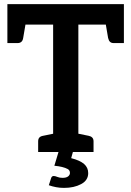

<svg xmlns="http://www.w3.org/2000/svg" viewBox="-20 -741 640 936"><path d="M239 0V-621H16V-721H584V-621H362V0ZM166 0V-52Q166 -64 172 -70.5Q178 -77 190 -79L254 -92L266 0ZM336 0 348 -92 412 -79Q423 -77 429.5 -70.5Q436 -64 436 -52V0ZM492 -644 584 -621V-531H534Q523 -531 516.5 -537Q510 -543 507 -556ZM108 -644 93 -556Q91 -543 84 -537Q77 -531 66 -531H16V-621ZM292 175Q272 175 253.5 171.5Q235 168 218 162L229 128Q232 117 242 117Q249 117 259.5 121.5Q270 126 285 126Q303 126 312 119Q321 112 321 102Q321 89 310 83Q299 77 282.5 73Q266 69 245 67L267 -6H337L327 30Q370 41 390 58.5Q410 76 410 103Q410 138 375.5 156.5Q341 175 292 175Z"/></svg>

Font: Aleo SemiBold
Style: Regular
Weight: 600
Designer: Alessio Laiso
Foundry: Alessio Laiso
Version: Version 2.001;gftools[0.9.29]